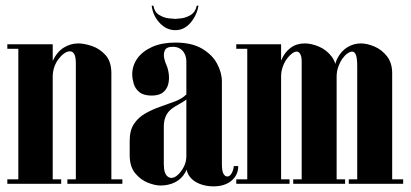

<svg xmlns="http://www.w3.org/2000/svg" viewBox="-20 -652 1457 681"><path d="M152 0V-352Q152 -404 167 -436Q182 -468 206 -483Q230 -498 258 -498Q278 -498 305.5 -489Q333 -480 354 -457Q375 -434 375 -392V0H249V-427Q249 -450 243.5 -460Q238 -470 228 -470Q218 -470 207.5 -462.5Q197 -455 187.5 -442.5Q178 -430 172.5 -414Q167 -398 167 -380V0ZM45 0V-495H167V0ZM167 0V-16H197V0ZM6 0V-16H45V0ZM6 -479V-495H45V-479ZM375 0V-16H414V0ZM219 0V-16H249V0Z M449 -388Q449 -374 454 -356Q459 -338 474 -325.5Q489 -313 518 -313Q545 -313 559 -325Q573 -337 577 -354.5Q581 -372 578.5 -390.5Q576 -409 570 -422Q566 -430 562.5 -445Q559 -460 564.5 -473Q570 -486 593 -486Q608 -486 618.5 -479.5Q629 -473 635 -461Q641 -449 641 -433V-62Q641 -40 654 -24Q667 -8 689 0.5Q711 9 737 9Q777 9 801 -11Q825 -31 825 -63H809Q809 -52 802.5 -39Q796 -26 786 -26Q778 -26 772.5 -36Q767 -46 767 -70V-363Q767 -394 750 -426Q733 -458 696.5 -479.5Q660 -501 602 -501Q554 -501 519.5 -485.5Q485 -470 467 -444.5Q449 -419 449 -388ZM641 -317Q626 -302 601 -292.5Q576 -283 548.5 -273.5Q521 -264 496 -250Q471 -236 455.5 -213Q440 -190 440 -153V-102Q440 -61 459.5 -37.5Q479 -14 504.5 -4Q530 6 549 6Q578 6 601 -5.5Q624 -17 637.5 -41Q651 -65 651 -100L663 -59V-317ZM641 -299V-98Q641 -78 632 -60.5Q623 -43 611 -32Q599 -21 588 -21Q581 -21 574.5 -26Q568 -31 564.5 -42Q561 -53 561 -70V-202Q561 -222 566.5 -236Q572 -250 581 -259Q590 -268 601 -274.5Q612 -281 622 -286.5Q632 -292 641 -299ZM678 -632Q673 -609 656.5 -599Q640 -589 623.5 -587Q607 -585 602 -585Q596 -585 578.5 -587Q561 -589 544.5 -599Q528 -609 524 -632H518Q522 -597 546 -571Q570 -545 602 -545Q633 -545 655.5 -571Q678 -597 684 -632Z M967 0V-381Q967 -414 978.5 -440.5Q990 -467 1011 -482.5Q1032 -498 1061 -498Q1084 -498 1110.5 -487Q1137 -476 1155.5 -452.5Q1174 -429 1174 -392V0H1050V-437Q1050 -445 1048 -452.5Q1046 -460 1042 -464.5Q1038 -469 1032 -469Q1025 -469 1016 -462.5Q1007 -456 998 -444Q989 -432 983 -415.5Q977 -399 977 -380V0ZM857 0V-495H977V0ZM977 0V-16H1007V0ZM818 0V-16H857V0ZM818 -479V-495H857V-479ZM1174 0V-16H1204V0ZM1020 0V-16H1050V0ZM1164 0V-384Q1164 -421 1177.5 -446.5Q1191 -472 1213 -485Q1235 -498 1260 -498Q1282 -498 1308 -487Q1334 -476 1352.5 -452.5Q1371 -429 1371 -392V0H1247V-417Q1247 -445 1242.5 -457Q1238 -469 1229 -469Q1222 -469 1212.5 -462.5Q1203 -456 1194.5 -444Q1186 -432 1180 -415.5Q1174 -399 1174 -380V0ZM1217 0V-16H1247V0ZM1371 0V-16H1410V0Z"/></svg>

Font: Emberly Black
Style: Regular
Weight: 900
Designer: Rajesh Rajput
Foundry: Rajesh Rajput
Version: Version 1.000